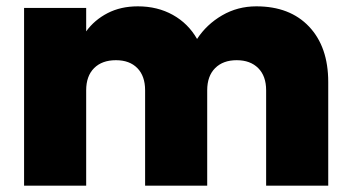

<svg xmlns="http://www.w3.org/2000/svg" viewBox="-20 -586 1107 606"><path d="M789 -566Q895 -566 955.5 -502Q1016 -438 1016 -327V0H820V-301Q820 -346 795 -371Q770 -396 727 -396Q684 -396 659 -371Q634 -346 634 -301V0H438V-301Q438 -346 413.5 -371Q389 -396 346 -396Q302 -396 277 -371Q252 -346 252 -301V0H56V-561H252V-487Q278 -523 319.5 -544.5Q361 -566 415 -566Q477 -566 525.5 -539Q574 -512 602 -463Q632 -509 681 -537.5Q730 -566 789 -566Z"/></svg>

Font: Fz Poppins ExtBd
Style: Regular
Weight: 800
Designer: Ninad Kale (Devanagari), Jonny Pinhorn (Latin)
Foundry: Indian Type Foundry
Version: Vit hóa bi Vntype.Com & FontZin.Com